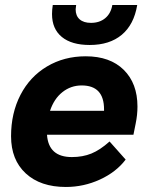

<svg xmlns="http://www.w3.org/2000/svg" viewBox="-20 -734 590 764"><path d="M527 -310Q527 -277 520 -243L511 -198H167Q173 -109 266 -109Q309 -109 343.5 -123Q378 -137 416 -171L480 -99Q442 -49 377.5 -19.5Q313 10 242 10Q141 10 82.5 -44Q24 -98 24 -192Q24 -284 61.5 -356.5Q99 -429 167 -469.5Q235 -510 321 -510Q418 -510 472.5 -456Q527 -402 527 -310ZM394 -299Q394 -394 305 -394Q262 -394 228.5 -367.5Q195 -341 179 -293H394ZM187 -678Q187 -695 190 -714H283Q281 -702 281 -697Q281 -671 297 -657Q313 -643 342 -643Q376 -643 398.5 -661.5Q421 -680 427 -714H526Q513 -636 464.5 -595.5Q416 -555 337 -555Q265 -555 226 -587Q187 -619 187 -678Z"/></svg>

Font: Sarabun ExtraBold
Style: Italic
Weight: 800
Italic angle: -10°
Designer: Suppakit Chalermlarp | Katatrad Co.,Ltd.
Foundry: Cadson Demak Co.,Ltd.
Version: Version 1.000; ttfautohint (v1.6)